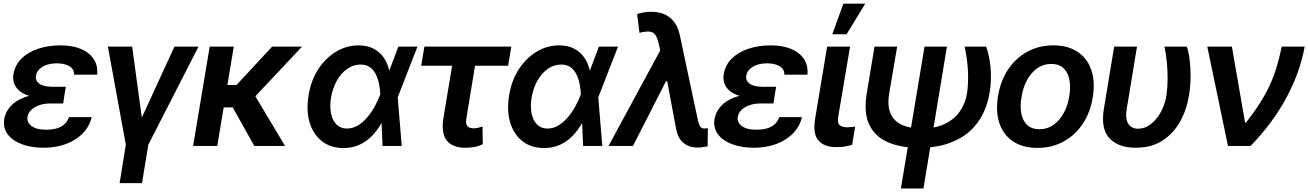

<svg xmlns="http://www.w3.org/2000/svg" viewBox="-20 -802 7189 1055"><path d="M237.3 -285.2H335L327.1 -233.4H253.9Q223.6 -233.4 197.3 -224.6Q170.9 -215.8 153.1 -199.5Q135.3 -183.1 130.9 -159.7Q126.5 -129.9 153.1 -109.6Q179.7 -89.4 233.4 -89.4Q286.6 -89.4 316.9 -106.7Q347.2 -124 359.4 -158.2H483.9Q474.1 -117.7 449.7 -86.4Q425.3 -55.2 389.9 -33.7Q354.5 -12.2 311 -1.2Q267.6 9.8 219.7 9.8Q151.4 9.8 99.6 -9.8Q47.9 -29.3 21.7 -64.9Q-4.4 -100.6 3.4 -148.4Q9.3 -183.6 34.9 -214.8Q60.5 -246.1 110.1 -265.6Q159.7 -285.2 237.3 -285.2ZM331.5 -263.7H234.4Q178.7 -263.7 141.8 -274.9Q105 -286.1 84.2 -304.9Q63.5 -323.7 56.6 -346.9Q49.8 -370.1 53.7 -394Q62.5 -444.8 97.9 -480Q133.3 -515.1 189 -533.9Q244.6 -552.7 313 -552.7Q376.5 -552.7 423.1 -533.7Q469.7 -514.6 494.1 -478.5Q518.6 -442.4 513.7 -391.6H387.2Q387.7 -421.9 362.1 -437.7Q336.4 -453.6 291.5 -454.1Q242.7 -453.6 212.4 -434.3Q182.1 -415 177.7 -386.2Q173.3 -358.9 196.5 -342Q219.7 -325.2 268.6 -325.2H341.8Z M572.8 -545.9H706.1L759.3 -155.8L938.5 -545.9H1070.8L794.9 -6.8L760.3 204.1H637.2L671.4 -6.8Z M1264.6 -545.9 1173.8 0H1041L1132.3 -545.9ZM1639.6 -545.9 1325.7 -211.9H1181.2L1183.6 -335H1279.8L1475.1 -545.9ZM1377.4 0 1251.5 -225.1 1367.7 -298.8 1546.4 0Z M1865.7 11.7Q1795.9 10.7 1748.3 -26.6Q1700.7 -64 1681.2 -129.4Q1661.6 -194.8 1675.8 -279.8Q1689 -360.8 1729 -422.1Q1769 -483.4 1826.7 -518.1Q1884.3 -552.7 1950.2 -552.7Q1998 -552.7 2032.2 -534.9Q2066.4 -517.1 2088.1 -486.1Q2109.9 -455.1 2118.7 -414.1L2161.1 -417.5L2165 -270.5L2187.5 0H2082L2069.8 -282.2Q2068.8 -307.1 2063.7 -335.7Q2058.6 -364.3 2047.1 -389.6Q2035.6 -415 2014.9 -431.2Q1994.1 -447.3 1961.4 -447.3Q1921.9 -447.3 1888.2 -423.8Q1854.5 -400.4 1831.3 -359.4Q1808.1 -318.4 1798.8 -265.6Q1791 -216.8 1799.1 -178.2Q1807.1 -139.6 1829.3 -117.7Q1851.6 -95.7 1885.7 -95.7Q1918.9 -95.7 1947.8 -113.5Q1976.6 -131.3 1999.8 -159.4Q2022.9 -187.5 2039.8 -218.5Q2056.6 -249.5 2066.4 -275.4L2168.9 -545.9H2273.9L2167 -271.5L2114.3 -128.9L2075.7 -124.5Q2052.7 -84.5 2022.2 -53.5Q1991.7 -22.5 1952.6 -5.4Q1913.6 11.7 1865.7 11.7Z M2789.6 -545.9 2772 -440.9H2294.4L2312 -545.9ZM2481.9 -545.9H2607.4L2543 -154.3Q2539.1 -129.9 2543.5 -117.7Q2547.9 -105.5 2558.6 -101.3Q2569.3 -97.2 2582.5 -96.7Q2597.7 -97.2 2608.9 -100.3Q2620.1 -103.5 2631.3 -106.9L2632.8 -9.8Q2607.9 2.4 2585.7 6.1Q2563.5 9.8 2536.1 9.8Q2465.8 9.8 2434.3 -30.5Q2402.8 -70.8 2417 -156.7Z M2967.8 11.7Q2897.9 10.7 2850.3 -26.6Q2802.7 -64 2783.2 -129.4Q2763.7 -194.8 2777.8 -279.8Q2791 -360.8 2831.1 -422.1Q2871.1 -483.4 2928.7 -518.1Q2986.3 -552.7 3052.2 -552.7Q3100.1 -552.7 3134.3 -534.9Q3168.5 -517.1 3190.2 -486.1Q3211.9 -455.1 3220.7 -414.1L3263.2 -417.5L3267.1 -270.5L3289.6 0H3184.1L3171.9 -282.2Q3170.9 -307.1 3165.8 -335.7Q3160.6 -364.3 3149.2 -389.6Q3137.7 -415 3116.9 -431.2Q3096.2 -447.3 3063.5 -447.3Q3023.9 -447.3 2990.2 -423.8Q2956.5 -400.4 2933.3 -359.4Q2910.2 -318.4 2900.9 -265.6Q2893.1 -216.8 2901.1 -178.2Q2909.2 -139.6 2931.4 -117.7Q2953.6 -95.7 2987.8 -95.7Q3021 -95.7 3049.8 -113.5Q3078.6 -131.3 3101.8 -159.4Q3125 -187.5 3141.8 -218.5Q3158.7 -249.5 3168.5 -275.4L3271 -545.9H3376L3269 -271.5L3216.3 -128.9L3177.7 -124.5Q3154.8 -84.5 3124.3 -53.5Q3093.8 -22.5 3054.7 -5.4Q3015.6 11.7 2967.8 11.7Z M3814 8.8Q3767.1 8.8 3736.6 -15.9Q3706.1 -40.5 3695.8 -89.8L3639.6 -390.1L3611.3 -509.8L3599.6 -561.5Q3591.8 -594.7 3580.6 -610.6Q3569.3 -626.5 3548.8 -628.4Q3528.3 -630.4 3493.7 -621.6L3481 -724.6Q3496.6 -730 3515.9 -733.6Q3535.2 -737.3 3557.1 -737.3Q3622.1 -737.3 3662.4 -704.3Q3702.6 -671.4 3715.8 -606.9L3813.5 -147.5Q3818.8 -122.1 3825.7 -108.9Q3832.5 -95.7 3852.1 -95.7Q3861.8 -96.2 3869.6 -97.7L3868.2 2Q3857.4 4.4 3842.3 6.6Q3827.1 8.8 3814 8.8ZM3323.7 0 3634.8 -574.7 3672.9 -356H3639.6L3458 0Z M4140.1 -285.2H4237.8L4230 -233.4H4156.7Q4126.5 -233.4 4100.1 -224.6Q4073.7 -215.8 4055.9 -199.5Q4038.1 -183.1 4033.7 -159.7Q4029.3 -129.9 4055.9 -109.6Q4082.5 -89.4 4136.2 -89.4Q4189.5 -89.4 4219.7 -106.7Q4250 -124 4262.2 -158.2H4386.7Q4377 -117.7 4352.5 -86.4Q4328.1 -55.2 4292.7 -33.7Q4257.3 -12.2 4213.9 -1.2Q4170.4 9.8 4122.6 9.8Q4054.2 9.8 4002.4 -9.8Q3950.7 -29.3 3924.6 -64.9Q3898.4 -100.6 3906.2 -148.4Q3912.1 -183.6 3937.7 -214.8Q3963.4 -246.1 4012.9 -265.6Q4062.5 -285.2 4140.1 -285.2ZM4234.4 -263.7H4137.2Q4081.5 -263.7 4044.7 -274.9Q4007.8 -286.1 3987.1 -304.9Q3966.3 -323.7 3959.5 -346.9Q3952.6 -370.1 3956.5 -394Q3965.3 -444.8 4000.7 -480Q4036.1 -515.1 4091.8 -533.9Q4147.5 -552.7 4215.8 -552.7Q4279.3 -552.7 4325.9 -533.7Q4372.6 -514.6 4397 -478.5Q4421.4 -442.4 4416.5 -391.6H4290Q4290.5 -421.9 4264.9 -437.7Q4239.3 -453.6 4194.3 -454.1Q4145.5 -453.6 4115.2 -434.3Q4085 -415 4080.6 -386.2Q4076.2 -358.9 4099.4 -342Q4122.6 -325.2 4171.4 -325.2H4244.6Z M4524.9 -545.9H4650.9L4585.4 -158.7Q4580.1 -124.5 4594.5 -113.5Q4608.9 -102.5 4635.3 -102.5Q4647.9 -102.5 4659.2 -104Q4670.4 -105.5 4678.7 -106.4L4662.6 -6.3Q4645 -1 4623 2.9Q4601.1 6.8 4575.7 6.3Q4511.2 6.8 4478.5 -28.6Q4445.8 -64 4458.5 -147ZM4553.2 -613.8 4614.3 -781.7H4734.4L4631.8 -613.8Z M4785.2 -545.9H4909.7L4865.7 -287.6Q4854.5 -216.3 4875.2 -174.3Q4896 -132.3 4939.9 -114Q4983.9 -95.7 5041.5 -95.7Q5121.1 -95.7 5173.8 -122.1Q5226.6 -148.4 5255.9 -192.4Q5285.2 -236.3 5293.5 -288.6Q5297.9 -318.8 5299.1 -352.1Q5300.3 -385.3 5298.3 -418.7Q5296.4 -452.1 5291.7 -484.4Q5287.1 -516.6 5280.3 -545.9H5398.4Q5406.7 -524.4 5413.1 -495.8Q5419.4 -467.3 5422.6 -433.8Q5425.8 -400.4 5424.8 -363.5Q5423.8 -326.7 5417 -288.6Q5407.2 -230 5381.1 -176.3Q5355 -122.6 5308.6 -80.8Q5262.2 -39.1 5193.1 -14.6Q5124 9.8 5028.8 9.8Q4927.2 9.8 4856.9 -21.2Q4786.6 -52.2 4755.9 -118.2Q4725.1 -184.1 4742.7 -288.6ZM5060.1 -545.9H5183.1L5054.2 233.4H4930.2Z M5681.2 10.7Q5600.1 10.7 5546.6 -24.9Q5493.2 -60.5 5471.7 -124.5Q5450.2 -188.5 5463.9 -273.9Q5477.5 -357.9 5519.3 -420.4Q5561 -482.9 5624.8 -517.8Q5688.5 -552.7 5767.6 -552.7Q5848.1 -552.7 5901.4 -517.1Q5954.6 -481.4 5976.6 -417.2Q5998.5 -353 5984.4 -267.6Q5971.2 -184.1 5929.2 -121.3Q5887.2 -58.6 5823.5 -23.9Q5759.8 10.7 5681.2 10.7ZM5691.4 -91.8Q5736.3 -92.3 5770 -116.7Q5803.7 -141.1 5825.7 -182.4Q5847.7 -223.6 5855.5 -274.4Q5863.8 -323.7 5856.2 -363.5Q5848.6 -403.3 5824.2 -427Q5799.8 -450.7 5756.8 -450.7Q5712.4 -450.7 5678.2 -426Q5644 -401.4 5622.3 -360.1Q5600.6 -318.8 5592.8 -267.6Q5584.5 -218.8 5591.8 -179Q5599.1 -139.2 5623.8 -115.7Q5648.4 -92.3 5691.4 -91.8Z M6102.1 -545.9H6227.5L6171.4 -204.6Q6164.6 -163.1 6171.9 -139.2Q6179.2 -115.2 6195.6 -105Q6211.9 -94.7 6232.4 -94.7Q6271 -94.7 6304 -120.4Q6336.9 -146 6359.4 -187.7Q6381.8 -229.5 6389.2 -277.3Q6395.5 -319.8 6395.8 -366.2Q6396 -412.6 6391.6 -459Q6387.2 -505.4 6378.4 -545.9H6501.5Q6511.7 -516.1 6517.1 -472.4Q6522.5 -428.7 6522 -378.2Q6521.5 -327.6 6513.2 -277.3Q6500.5 -198.7 6464.1 -133.5Q6427.7 -68.4 6367.4 -29.3Q6307.1 9.8 6220.2 9.8Q6125.5 9.8 6076.4 -42Q6027.3 -93.8 6045.9 -206.1Z M6727.5 0 6613.8 -545.9H6749L6821.3 -128.9H6827.1Q6873.5 -188.5 6905.5 -239.5Q6937.5 -290.5 6959.2 -338.6Q6981 -386.7 6995.8 -437Q7010.7 -487.3 7022.9 -545.9H7148.9Q7123.5 -404.3 7047.9 -264.2Q6972.2 -124 6851.6 0Z"/></svg>

Font: Inter Tight SemiBold
Style: Italic
Weight: 600
Italic angle: -9.39999°
Designer: Rasmus Andersson
Foundry: rsms
Version: Version 3.004